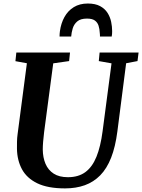

<svg xmlns="http://www.w3.org/2000/svg" viewBox="-20 -1034 788 1064"><path d="M679 -683.5 630.5 -306Q619.5 -220.5 595.8 -160Q572 -99.5 535.2 -62.2Q498.5 -25 449.8 -7.5Q401 10 340.5 10Q244.5 10 186.2 -18.5Q128 -47 101.5 -96.5Q75 -146 74 -209.5Q74 -228.5 74.2 -248.8Q74.5 -269 77.5 -290.5L129 -683.5L65.5 -695L70.5 -743H368L363 -695.5L275 -683L224.5 -302Q221 -273.5 219 -248.8Q217 -224 217 -205.5Q217.5 -161 232.2 -126.2Q247 -91.5 277.5 -71.8Q308 -52 356.5 -52Q414.5 -52 453 -80.2Q491.5 -108.5 514.5 -165.2Q537.5 -222 548.5 -306.5L598 -683L527.5 -695.5L532 -743H748L742 -695.5ZM466.5 -1014.5Q508 -1014.5 534.5 -1000.2Q561 -986 575.8 -962.8Q590.5 -939.5 596 -913Q601.5 -886.5 601.5 -861.5Q601.5 -853.5 601 -846Q600.5 -838.5 599 -831.5H534Q534 -836.5 533.8 -841.2Q533.5 -846 533 -850.5Q532 -873.5 526.2 -891.5Q520.5 -909.5 505.8 -920.2Q491 -931 462 -931Q426 -931 407.8 -915Q389.5 -899 382.8 -876Q376 -853 374.5 -831.5H310Q310 -839.5 310.5 -846.5Q311 -853.5 312 -861Q318 -905 337.2 -939.8Q356.5 -974.5 389 -994.5Q421.5 -1014.5 466.5 -1014.5Z"/></svg>

Font: Merriweather 24pt
Style: Bold Italic
Weight: 700
Italic angle: -7.8°
Designer: Eben Sorkin
Foundry: Eben Sorkin
Version: Version 2.101